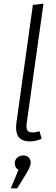

<svg xmlns="http://www.w3.org/2000/svg" viewBox="-20 -763 306 1051"><path d="M218 -743 126 -88Q125 -83 125 -79V-72Q125 -52 133.5 -45Q142 -38 160 -38Q170 -38 178.5 -40Q187 -42 196 -45L208 -4Q179 11 143 11Q68 11 68 -64Q68 -71 68.5 -77.5Q69 -84 70 -92L160 -736ZM81 167Q61 155 61 130Q61 112 74.5 100Q88 88 108 88Q126 88 137 99Q148 110 148 129Q148 147 124 187L74 268H39Z"/></svg>

Font: Glekhifnjqigglhiwekvrgaqftz
Style: Regular
Weight: 300
Italic angle: -8°
Designer: Carrois Corporate & Edenspiekermann
Foundry: Carrois Corporate GbR & Edenspiekermann AG
Version: Version 2.001